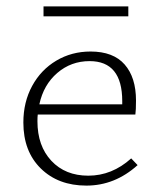

<svg xmlns="http://www.w3.org/2000/svg" viewBox="-20 -576 502 600"><path d="M381 -525H116V-556H381ZM410 -60Q339 4 250 4Q162 4 107.5 -49.5Q53 -103 53 -193Q53 -257 80.5 -307.5Q108 -358 156 -386.5Q204 -415 263 -415Q334 -415 369.5 -374.5Q405 -334 405 -262Q405 -231 403 -218H98Q97 -211 97 -197Q97 -120 140.5 -73.5Q184 -27 256 -27Q330 -27 390 -81ZM103 -250H362V-260Q362 -385 260 -385Q202 -385 159 -348Q116 -311 103 -250Z"/></svg>

Font: Ysabeau Infant Light
Style: Regular
Weight: 300
Designer: Christian Thalmann (Catharsis Fonts)
Version: Version 0.003